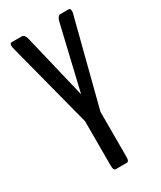

<svg xmlns="http://www.w3.org/2000/svg" viewBox="-180 -767 698 832"><g transform="rotate(-30 169.0 -351.0)"><path d="M143.1 0Q137.2 0 134.3 -5.4Q131.3 -10.7 131.3 -25.4V-246.6L20.5 -673.3Q18.1 -681.6 18.1 -689Q18.1 -702.1 26.9 -702.1H77.1Q91.8 -702.1 97.7 -678.7L174.8 -356L251 -678.2Q253.4 -689 258.8 -695.6Q264.2 -702.1 270 -702.1H312.5Q321.3 -702.1 321.3 -688Q321.3 -681.2 318.8 -673.3L209.5 -248.5V-25.4Q209.5 -10.7 206.5 -5.4Q203.6 0 197.8 0Z"/></g></svg>

Font: BenchNine
Style: Regular
Weight: 400
Designer: Vernon Adams
Foundry: Vernon Adams
Version: Version 1 ; ttfautohint (v0.92.18-e454-dirty) -l 8 -r 50 -G 